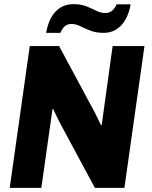

<svg xmlns="http://www.w3.org/2000/svg" viewBox="-20 -909 735 929"><path d="M27 0 124 -686H266L439 -364L469 -303L472 -304L525 -686H679L582 0H439L268 -318L237 -382L234 -381L180 0ZM203 -750Q211 -794 228 -824.5Q245 -855 272 -872Q299 -889 335 -889Q371 -889 397.5 -878.5Q424 -868 446 -857Q468 -846 489 -846Q510 -846 523 -857.5Q536 -869 544 -888H612Q605 -846 587.5 -815Q570 -784 543.5 -767Q517 -750 481 -750Q445 -750 418 -760.5Q391 -771 369 -782Q347 -793 325 -793Q306 -793 293.5 -782Q281 -771 272 -750Z"/></svg>

Font: Chivo Medium
Style: Bold Italic
Weight: 700
Italic angle: -8.05°
Version: Version 2.002